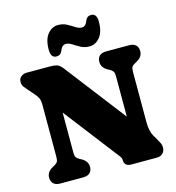

<svg xmlns="http://www.w3.org/2000/svg" viewBox="-132 -1048 1067 1161"><g transform="rotate(-15 401.5 -468.0)"><path d="M301 -51Q301 -27.5 287 -13.8Q273 0 243.5 0H102.5Q73 0 59 -13.8Q45 -27.5 45 -51Q45 -87.5 83 -108L94 -114Q108 -121.5 114 -130.8Q120 -140 120 -161V-483Q120 -513.5 113.8 -528Q107.5 -542.5 94 -558L59 -598Q45 -614 36.5 -625.2Q28 -636.5 28 -654.5Q28 -675 42.2 -687.5Q56.5 -700 79 -700H226Q250 -700 266.8 -695.2Q283.5 -690.5 304 -664L594.5 -286.5V-539Q594.5 -560 588.5 -569.2Q582.5 -578.5 568.5 -586L557.5 -592Q519.5 -612.5 519.5 -649Q519.5 -672.5 533.5 -686.2Q547.5 -700 577 -700H718Q747.5 -700 761.5 -686.2Q775.5 -672.5 775.5 -649Q775.5 -612.5 737.5 -592L726.5 -586Q711.5 -578 706 -569.2Q700.5 -560.5 700.5 -539V-222Q700.5 -167 719.5 -134.5L736.5 -105.5Q748.5 -85 753 -74.8Q757.5 -64.5 757.5 -50.5Q757.5 -27.5 743.2 -13.8Q729 0 706.5 0H546Q502.5 0 502.5 -39.5Q502.5 -52 494.2 -62.5Q486 -73 466.5 -98.5L226 -411V-161Q226 -139.5 231.5 -131Q237 -122.5 252 -114L263 -108Q301 -87.5 301 -51ZM487 -755Q457 -755 433 -768Q409 -781 389.2 -794Q369.5 -807 351.5 -807Q327 -807 314.5 -773Q304.5 -748 278.5 -748Q243 -748 243 -800Q243 -863.5 270 -896.5Q297 -929.5 336 -929.5Q366.5 -929.5 390.2 -916.5Q414 -903.5 434 -890.5Q454 -877.5 471.5 -877.5Q497.5 -877.5 508.5 -912Q518.5 -936.5 544.5 -936.5Q580 -936.5 580 -885Q580 -821.5 552.8 -788.2Q525.5 -755 487 -755Z"/></g></svg>

Font: Fraunces 9pt S100 Black
Style: Regular
Weight: 900
Version: Version 1.000; ttfautohint (v1.8.3)